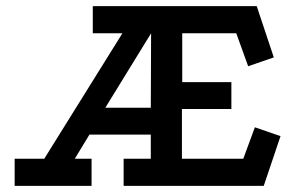

<svg xmlns="http://www.w3.org/2000/svg" viewBox="-20 -609 971 629"><path d="M28 0V-89H125L381 -500H284V-589H821L877 -421L793 -392L754 -500H577V-340H738V-252H576V-89H777L815 -192L899 -163L844 0H385V-89H474V-168H273L225 -89H280V0ZM325 -256H474L475 -500Z"/></svg>

Font: Podkova SemiBold
Style: Regular
Weight: 600
Designer: Ilya Yudin
Foundry: Cyreal (www.cyreal.org)
Version: Version 2.103